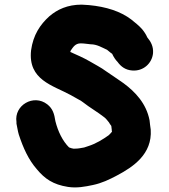

<svg xmlns="http://www.w3.org/2000/svg" viewBox="-20 -726 730 828"><path d="M279 -90H278C250 -118 230 -159 219 -203C214 -235 208 -257 184 -276C125 -322 40 -272 51 -200V-193C54 -179 57 -159 61 -146C80 -88 103 -37 139 4C173 45 209 70 273 80C311 86 347 79 380 72C419 64 452 48 484 31C554 -6 637 -61 630 -167C629 -177 625 -200 625 -207C611 -280 563 -330 513 -367L487 -385C471 -396 454 -407 437 -419C416 -435 389 -448 366 -462C340 -477 310 -490 283 -502C284 -503 284 -505 284 -506C285 -507 285 -507 285 -508C295 -522 304 -539 328 -539C343 -539 358 -536 371 -535C398 -535 420 -521 440 -512C441 -512 441 -512 442 -511C446 -508 452 -503 459 -497C462 -496 464 -494 465 -492V-491C471 -479 478 -468 487 -459C502 -438 522 -424 550 -422C598 -418 636 -453 640 -497C642 -525 631 -546 615 -565C610 -577 602 -589 593 -600C580 -615 561 -630 546 -642C500 -677 438 -697 364 -704L332 -706C271 -706 227 -685 193 -656C153 -620 123 -575 114 -509C100 -381 208 -358 285 -316L317 -298C325 -294 332 -290 338 -285C367 -262 401 -243 430 -220C438 -214 444 -205 450 -198C451 -196 457 -186 460 -183L462 -166C462 -163 462 -161 463 -158C458 -153 455 -148 449 -143C424 -125 393 -106 361 -96L343 -90C329 -88 320 -85 305 -85H296C289 -86 284 -88 279 -90Z"/></svg>

Font: Blanket
Style: Blk
Weight: 900
Foundry: Cannot Into Space Fonts
Version: Version 0.9